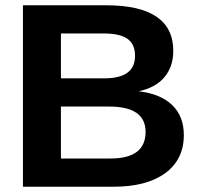

<svg xmlns="http://www.w3.org/2000/svg" viewBox="-20 -708 762 728"><path d="M677 -196Q677 -103 606.5 -51.5Q536 0 411 0H67V-688H382Q637 -688 637 -515Q637 -456 604 -416Q571 -376 506 -362Q589 -352 633 -309.5Q677 -267 677 -196ZM492 -496Q492 -541 463 -561Q434 -581 375 -581H211V-411H376Q492 -411 492 -496ZM532 -208Q532 -304 394 -304H211V-107H399Q532 -107 532 -208Z"/></svg>

Font: Libra Sans
Style: Bold
Weight: 700
Foundry: Context Ltd
Version: Version 1.000